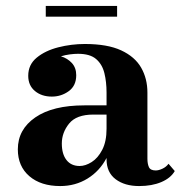

<svg xmlns="http://www.w3.org/2000/svg" viewBox="-20 -616 620 646"><path d="M134 -596H374V-560H134ZM264 -261.5H338.5V-304.5Q338.5 -340.5 331.2 -370Q324 -399.5 303.5 -417.2Q283 -435 242.5 -435Q230 -435 214.8 -433Q199.5 -431 185 -426.5Q207 -420 221.8 -404Q236.5 -388 236.5 -363Q236.5 -327.5 211.2 -309.2Q186 -291 154.5 -291Q120 -291 97.5 -309.8Q75 -328.5 75 -361Q75 -398.5 103.5 -422Q132 -445.5 176 -456.8Q220 -468 265.5 -468Q341.5 -468 387.8 -446.5Q434 -425 455 -388.2Q476 -351.5 476 -304.5V-82Q476 -65 481 -53.8Q486 -42.5 504 -42.5Q514 -42.5 526.8 -48.5Q539.5 -54.5 547 -65L568 -40.5Q554.5 -17 523 -3.5Q491.5 10 448 10Q399.5 10 369 -13Q338.5 -36 338.5 -80V-84.5Q315.5 -40.5 274.5 -15.2Q233.5 10 182.5 10Q117.5 10 78.8 -23.2Q40 -56.5 40 -113.5Q40 -180.5 98.8 -221Q157.5 -261.5 264 -261.5ZM248 -57.5Q267.5 -57.5 288.5 -70.8Q309.5 -84 324 -112Q338.5 -140 338.5 -183V-230.5H294Q237 -230.5 212.5 -200.2Q188 -170 188 -133Q188 -97.5 203.8 -77.5Q219.5 -57.5 248 -57.5Z"/></svg>

Font: Bodoni* 06pt
Style: Bold
Weight: 700
Version: Version 2.3